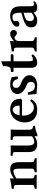

<svg xmlns="http://www.w3.org/2000/svg" viewBox="1268 -1902 647 3222"><g transform="rotate(-90 1591.0 -291.5)"><path d="M208 -380.9Q290 -443.8 358.9 -443.8Q390.1 -443.8 412.6 -435.5Q435.1 -427.2 448.2 -413.8Q461.4 -400.4 468.8 -378.7Q476.1 -356.9 478.5 -335.2Q481 -313.5 481 -283.2V-76.2Q481 -57.1 491.9 -49.1Q502.9 -41 529.8 -34.2L538.1 -32.2Q545.9 -30.3 545.9 -22.9V0L543.9 2Q463.9 0 424.8 0L313 2L311 0V-22.9Q311 -29.8 318.8 -32.2L323.2 -33.2Q349.1 -39.6 360.1 -48.1Q371.1 -56.6 371.1 -76.2V-290Q371.1 -344.7 363 -366.5Q355 -388.2 329.1 -388.2Q284.2 -388.2 208 -340.8V-76.2Q208 -57.1 219.5 -48.1Q231 -39.1 255.9 -33.2L259.8 -32.2Q268.1 -30.3 268.1 -22.9V0L266.1 2Q189.9 0 150.9 0L35.2 2L33.2 0V-22.9Q33.2 -30.8 41 -32.2L49.8 -34.2Q76.7 -40 87.4 -48.3Q98.1 -56.6 98.1 -76.2V-320.8Q98.1 -355.5 93 -366.7Q87.9 -377.9 76.2 -378.9L35.2 -382.8L33.2 -417Q152.3 -432.1 201.2 -446.8Q208 -446.8 208 -443.8L206.1 -380.9Z M1024.9 -115.2Q1024.9 -89.8 1038.1 -75.4Q1051.3 -61 1088.9 -59.1L1089.8 -27.8Q1046.9 -22 1018.3 -14.9Q989.7 -7.8 977.5 -2.4Q965.3 2.9 949.2 12.2H915L918 -35.2Q847.2 9.8 789.1 9.8Q747.1 9.8 718.5 -1.5Q689.9 -12.7 675.5 -33.4Q661.1 -54.2 655.5 -76.7Q649.9 -99.1 649.9 -127.9V-352.1Q649.9 -376 643.8 -387.5Q637.7 -398.9 621.1 -399.9L589.8 -401.9L586.9 -403.8V-434.1L591.8 -436Q670.9 -434.1 703.1 -434.1L761.2 -436Q759.8 -391.1 759.8 -354V-142.1Q759.8 -112.3 765.1 -91.1Q770.5 -69.8 779.3 -59.3Q788.1 -48.8 796.6 -44.4Q805.2 -40 814 -40Q872.1 -40 915 -77.1V-352.1Q915 -399.9 887.2 -399.9L856 -401.9L852.1 -403.8V-434.1L856 -436Q939.9 -434.1 966.8 -434.1L1026.9 -436Q1024.9 -394.5 1024.9 -354Z M1266.6 -285.2H1426.8Q1428.7 -287.1 1428.7 -295.9Q1428.7 -350.1 1407.2 -376Q1385.7 -401.9 1360.8 -401.9Q1353 -401.9 1344.2 -399.7Q1335.4 -397.5 1322.8 -389.9Q1310.1 -382.3 1299.6 -370.4Q1289.1 -358.4 1279.8 -336.2Q1270.5 -314 1266.6 -285.2ZM1509.8 -108.9 1534.7 -87.9Q1486.3 9.8 1358.9 9.8Q1303.7 9.8 1262 -7.1Q1220.2 -23.9 1195.6 -53.2Q1170.9 -82.5 1158.9 -119.1Q1147 -155.8 1147 -198.2Q1147 -253.4 1165.8 -300.8Q1184.6 -348.1 1215.1 -378.7Q1245.6 -409.2 1283.9 -426.5Q1322.3 -443.8 1361.8 -443.8Q1404.3 -443.8 1437 -433.3Q1469.7 -422.9 1489.5 -406Q1509.3 -389.2 1522 -365.2Q1534.7 -341.3 1539.3 -317.4Q1543.9 -293.5 1543.9 -266.1Q1543.9 -245.1 1504.9 -245.1H1261.7V-219.2Q1261.7 -145.5 1300.5 -95.7Q1339.4 -45.9 1397.9 -45.9Q1457.5 -45.9 1509.8 -108.9Z M1610.8 -146 1650.9 -147.9Q1665 -81.1 1689.5 -54.9Q1713.9 -28.8 1768.6 -28.8Q1791.5 -28.8 1809.6 -45.7Q1827.6 -62.5 1827.6 -94.2Q1827.6 -125 1814.5 -141.6Q1801.8 -157.7 1761.7 -171.9Q1745.1 -177.7 1728 -186.5Q1710.9 -195.3 1691.7 -209.2Q1672.4 -223.1 1657.7 -239Q1643.1 -254.9 1633.3 -276.4Q1623.5 -297.9 1623.5 -320.8Q1623.5 -373 1668 -408.4Q1712.4 -443.8 1779.8 -443.8Q1819.8 -443.8 1848.6 -437.3Q1877.4 -430.7 1907.7 -416Q1915.5 -356.9 1918.9 -314L1879.9 -309.1Q1865.2 -359.4 1841.6 -380.6Q1817.9 -401.9 1782.7 -401.9Q1760.3 -401.9 1743.4 -387.5Q1726.6 -373 1726.6 -345.2Q1726.6 -317.9 1739.3 -300.5Q1752 -283.2 1781.7 -272Q1816.9 -259.3 1843 -245.4Q1869.1 -231.4 1892.1 -213.1Q1915 -194.8 1927 -171.1Q1939 -147.5 1939 -119.1Q1939 -85 1923.1 -59.1Q1907.2 -33.2 1881.1 -18.8Q1855 -4.4 1825.7 2.7Q1796.4 9.8 1765.6 9.8Q1743.2 9.8 1696.5 3.7Q1649.9 -2.4 1622.6 -2Q1622.6 -57.1 1610.8 -146Z M2173.8 -387.2V-134.8Q2173.8 -104 2178 -86.9Q2182.1 -69.8 2187 -65.9Q2191.9 -62 2199.7 -62Q2218.3 -62 2232.9 -66.4Q2247.6 -70.8 2267.6 -86.9L2290.5 -64Q2234.4 9.8 2149.4 9.8Q2109.9 9.8 2086.7 -14.9Q2063.5 -39.6 2063.5 -91.8V-387.2H2012.7Q2001 -387.2 1997.8 -388.7Q1994.6 -390.1 1994.6 -395V-425.8Q1994.6 -434.1 2032.7 -434.1Q2067.9 -434.1 2080.3 -465.8Q2092.8 -497.6 2092.8 -564L2173.8 -595.2V-434.1H2268.6Q2290.5 -434.1 2290.5 -423.8V-403.8Q2290.5 -387.2 2253.4 -387.2Z M2512.2 -380.9Q2573.2 -443.8 2640.1 -443.8Q2665.5 -443.8 2681.9 -426.5Q2698.2 -409.2 2698.2 -388.2Q2698.2 -363.8 2683.8 -347.4Q2669.4 -331.1 2647.9 -331.1Q2634.8 -331.1 2622.6 -337.4Q2610.4 -343.8 2603.3 -351.1Q2596.2 -358.4 2588.4 -364.7Q2580.6 -371.1 2574.7 -371.1Q2557.6 -371.1 2538.1 -357.9Q2512.2 -339.4 2512.2 -288.1V-77.1Q2512.2 -57.6 2523.2 -49.1Q2534.2 -40.5 2560.1 -34.2L2568.4 -32.2Q2576.2 -30.3 2576.2 -22.9V0L2574.2 2Q2494.1 0 2455.1 0L2339.4 2L2337.4 0V-22.9Q2337.4 -30.3 2344.2 -32.2L2354 -34.2Q2379.9 -39.6 2391.1 -48.8Q2402.3 -58.1 2402.3 -77.1V-320.8Q2402.3 -355.5 2397.2 -366.7Q2392.1 -377.9 2380.4 -378.9L2339.4 -382.8L2337.4 -417Q2456.5 -432.1 2505.4 -446.8Q2512.2 -446.8 2512.2 -443.8L2510.3 -380.9Z M2986.8 -47.9Q2920.9 9.8 2861.8 9.8Q2798.3 9.8 2770.3 -16.1Q2742.2 -42 2742.2 -95.2Q2742.2 -124 2754.2 -146Q2766.1 -168 2791.3 -184.3Q2816.4 -200.7 2844.5 -211.9Q2872.6 -223.1 2916 -235.8L2988.3 -256.8Q2988.3 -293.9 2984.9 -321Q2981.4 -348.1 2975.8 -364.3Q2970.2 -380.4 2960.9 -389.9Q2951.7 -399.4 2941.7 -402.6Q2931.6 -405.8 2918 -405.8Q2888.2 -405.8 2867.7 -396.5Q2847.2 -387.2 2847.2 -371.1Q2847.2 -360.4 2850.1 -346.7Q2853 -333 2853 -328.1Q2853 -316.4 2836.9 -303.2Q2820.8 -290 2801.3 -290Q2775.4 -290 2764.6 -300.8Q2753.9 -311.5 2753.9 -332Q2753.9 -360.4 2783.2 -387Q2812.5 -413.6 2853.8 -428.7Q2895 -443.8 2932.1 -443.8Q2966.3 -443.8 2992.9 -436.8Q3019.5 -429.7 3044.2 -411.9Q3068.8 -394 3082.5 -358.4Q3096.2 -322.8 3096.2 -271V-126Q3096.2 -108.9 3096.7 -99.4Q3097.2 -89.8 3099.1 -77.1Q3101.1 -64.5 3105.2 -57.9Q3109.4 -51.3 3117.2 -46.6Q3125 -42 3136.2 -42Q3144.5 -42 3150.4 -44.4Q3156.2 -46.9 3158.7 -49.8L3163.1 -55.7Q3165 -58.1 3167 -58.1Q3169.9 -58.1 3175 -50.5Q3180.2 -43 3180.2 -38.1Q3180.2 -34.7 3168.9 -23.7Q3157.7 -12.7 3134.8 -1.5Q3111.8 9.8 3086.9 9.8Q3043 9.8 3020.8 -4.2Q2998.5 -18.1 2989.3 -47.9ZM2988.3 -85V-219.2L2931.2 -202.1Q2881.8 -187.5 2864.3 -166Q2847.2 -144 2847.2 -109.9Q2847.2 -44.9 2910.2 -44.9Q2922.9 -44.9 2945.6 -56.9Q2968.3 -68.8 2988.3 -85Z"/></g></svg>

Font: Linux Libertine G
Style: Semibold
Weight: 600
Designer: Philipp H. Poll
Foundry: Philipp H. Poll
Version: Version 5.1.1